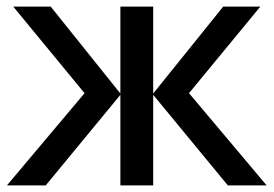

<svg xmlns="http://www.w3.org/2000/svg" viewBox="-20 -559 826 579"><path d="M765 -539 550 -278 784 0H667L442 -273V0H343V-273L118 0H1L235 -278L20 -539H133L343 -277V-539H442V-277L653 -539Z"/></svg>

Font: Noto Sans Medium
Style: Regular
Weight: 500
Designer: Monotype Design Team
Foundry: Monotype Imaging Inc.
Version: Version 2.007